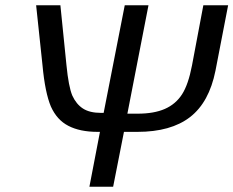

<svg xmlns="http://www.w3.org/2000/svg" viewBox="-20 -708 885 728"><path d="M350 -208Q283 -208 239 -231Q196 -253 173 -304Q162 -330 154 -369Q146 -408 141 -462L117 -688H209L232 -461Q236 -420 241.5 -391.5Q247 -363 254 -346Q269 -313 294.5 -296.5Q320 -280 363 -280H373L453 -688H543L463 -277H502Q564 -277 605 -295Q646 -313 670 -350Q694 -387 708 -460L751 -688H845L797 -440Q773 -320 700.5 -264Q628 -208 501 -208H450L409 0H319L359 -208Z"/></svg>

Font: Libra Sans Modern
Style: Italic
Weight: 400
Italic angle: -12°
Foundry: Stefan Peev, Context Ltd
Version: Version 1.000